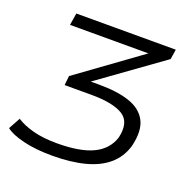

<svg xmlns="http://www.w3.org/2000/svg" viewBox="-135 -615 924 927"><g transform="rotate(20 326.5 -151.5)"><path d="M226 191Q142 191 78.5 175.5Q15 160 -13 137L20 77Q53 99 105 113Q157 127 229 127Q347 127 413 95.5Q479 64 500 -1Q520 -85 469 -117.5Q418 -150 305 -150H168L173 -198L526 -454L521 -432H93L103 -494H614L606 -443L264 -197L261 -209H324Q419 -209 481.5 -187.5Q544 -166 569 -117Q594 -68 574 15Q556 76 510.5 115Q465 154 393.5 172.5Q322 191 226 191Z"/></g></svg>

Font: Nunito Sans 7pt Expanded Light
Style: Italic
Weight: 300
Width: 7
Italic angle: -9°
Designer: Vernon Adams
Foundry: Vernon Adams
Version: Version 3.101;gftools[0.9.27]